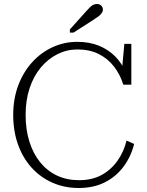

<svg xmlns="http://www.w3.org/2000/svg" viewBox="-20 -929 736 959"><path d="M367 -682Q314 -682 267 -658.5Q220 -635 184 -592Q148 -549 128 -489Q108 -429 108 -355Q108 -281 127 -221Q146 -161 181 -118Q216 -75 265 -52Q314 -29 375 -29Q441 -29 488.5 -55.5Q536 -82 567.5 -127Q599 -172 612 -227L650 -210Q634 -146 596.5 -96Q559 -46 503 -18Q447 10 373 10Q302 10 242 -16.5Q182 -43 138 -91.5Q94 -140 70 -207Q46 -274 46 -355Q46 -435 71 -502Q96 -569 140.5 -618Q185 -667 243 -693.5Q301 -720 366 -720Q427 -720 474.5 -700.5Q522 -681 556 -646.5Q590 -612 608 -566L587 -555L601 -710H636V-506H596Q580 -557 549.5 -596.5Q519 -636 473.5 -659Q428 -682 367 -682ZM408 -870 329 -782V-766H347L445 -829Q461 -839 471.5 -847Q482 -855 488 -863.5Q494 -872 494 -881Q494 -893 485.5 -901Q477 -909 464 -909Q454 -909 445 -904.5Q436 -900 427.5 -891Q419 -882 408 -870Z"/></svg>

Font: Roboto Serif 36pt ExtraLight
Style: Regular
Weight: 250
Designer: Greg Gazdowicz
Foundry: Commercial Type
Version: Version 1.008